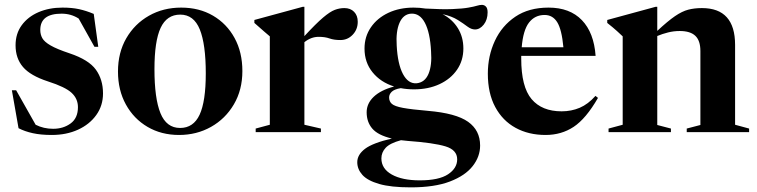

<svg xmlns="http://www.w3.org/2000/svg" viewBox="-20 -556 3187 808"><path d="M243 -524Q282.5 -524 312.5 -517.5Q342.5 -511 374.5 -497.5L393.5 -359H377.5L311 -478Q279 -498.5 239 -498.5Q149.5 -498.5 149.5 -430Q149.5 -411 158 -395.5Q166.5 -380 192.8 -364.8Q219 -349.5 273 -331.5Q353.5 -304.5 383.5 -262.8Q413.5 -221 413.5 -163Q413.5 -111.5 385.2 -72Q357 -32.5 308.2 -10.2Q259.5 12 198 12Q152 12 118 4.5Q84 -3 58 -16.5L30 -176H48L130 -31Q163.5 -14 203.5 -14Q246.5 -14 277.2 -36.5Q308 -59 308 -105Q308 -140.5 281.5 -165.2Q255 -190 181.5 -213.5Q108 -237.5 76.8 -274Q45.5 -310.5 45.5 -365.5Q45.5 -414.5 71.5 -450Q97.5 -485.5 142.2 -504.8Q187 -524 243 -524Z M733.5 12Q659 12 601 -22Q543 -56 509.8 -116.2Q476.5 -176.5 476.5 -255Q476.5 -334.5 511.5 -395Q546.5 -455.5 606.8 -489.8Q667 -524 742.5 -524Q818.5 -524 876.5 -490Q934.5 -456 967.2 -396Q1000 -336 1000 -257Q1000 -177.5 964.2 -116.8Q928.5 -56 868 -22Q807.5 12 733.5 12ZM738 -17.5Q794 -17.5 820 -73.2Q846 -129 846 -247Q846 -370 820.8 -432.2Q795.5 -494.5 738.5 -494.5Q682 -494.5 656 -438.8Q630 -383 630 -265Q630 -142 655.2 -79.8Q680.5 -17.5 738 -17.5Z M1429 -522Q1455 -522 1470.2 -506.2Q1485.5 -490.5 1485.5 -464.5Q1485.5 -432 1464.2 -409.8Q1443 -387.5 1412.5 -387.5Q1385.5 -387.5 1366.8 -394.2Q1348 -401 1321 -401Q1289 -401 1261 -378.5V-31L1330.5 -15V0H1056V-15L1115.5 -31V-403Q1105.5 -412 1091.8 -423.2Q1078 -434.5 1050.5 -459.5V-472L1254.5 -527.5H1261V-404Q1310 -457 1339.5 -482Q1369 -507 1389 -514.5Q1409 -522 1429 -522Z M1722 -180Q1693 -180 1666.5 -185Q1639.5 -180.5 1628.5 -169.8Q1617.5 -159 1617.5 -146Q1617.5 -129 1629.2 -118.8Q1641 -108.5 1676 -102Q1711 -95.5 1781 -89.5Q1899 -79.5 1949.8 -43.5Q2000.5 -7.5 2000.5 56.5Q2000.5 103 1969.2 143Q1938 183 1873.5 207.8Q1809 232.5 1708.5 232.5Q1625 232.5 1575.8 218.2Q1526.5 204 1505 180Q1483.5 156 1483.5 126.5Q1483.5 95 1516.2 70.2Q1549 45.5 1629 27Q1570.5 13 1546.8 -14.8Q1523 -42.5 1523 -83.5Q1523 -120.5 1552.8 -148.8Q1582.5 -177 1638.5 -192Q1581.5 -210 1547.8 -251.8Q1514 -293.5 1514 -351.5Q1514 -402 1540.8 -441Q1567.5 -480 1614.2 -502Q1661 -524 1720.5 -524Q1746.5 -524 1770.5 -520Q1840.5 -516 1883.5 -517.8Q1926.5 -519.5 1950.5 -523.8Q1974.5 -528 1986.8 -531.8Q1999 -535.5 2008 -535.5Q2018 -535.5 2025 -528.2Q2032 -521 2032 -504Q2032 -473 2015.8 -452.5Q1999.5 -432 1979 -432Q1963.5 -432 1947.2 -444.2Q1931 -456.5 1906.5 -472Q1882 -487.5 1842.5 -496.5Q1884 -474.5 1907 -437.2Q1930 -400 1930 -352Q1930 -301.5 1903.5 -262.8Q1877 -224 1830 -202Q1783 -180 1722 -180ZM1733 -205.5Q1768 -209 1783.2 -245Q1798.5 -281 1794 -340.5Q1790 -418.5 1768.2 -459.8Q1746.5 -501 1709.5 -498.5Q1677 -496 1661.2 -459.8Q1645.5 -423.5 1649.5 -364Q1653.5 -287 1675.5 -245Q1697.5 -203 1733 -205.5ZM1585 110.5Q1585 154 1628.8 178.5Q1672.5 203 1746.5 203Q1827 203 1865.5 177.5Q1904 152 1904 114.5Q1904 75 1854.8 60Q1805.5 45 1695.5 37Q1681 35.5 1667.5 34Q1621 46.5 1603 66Q1585 85.5 1585 110.5Z M2288.5 -524Q2378 -524 2428.8 -471.2Q2479.5 -418.5 2486.5 -321H2173.5Q2173.5 -315.5 2173.5 -309.5Q2173.5 -190.5 2217 -139Q2260.5 -87.5 2343.5 -87.5Q2384.5 -87.5 2419.8 -102.5Q2455 -117.5 2486 -152.5L2496.5 -144Q2446 -56.5 2394.2 -22.2Q2342.5 12 2276 12Q2204.5 12 2149.8 -18Q2095 -48 2064 -105.8Q2033 -163.5 2033 -246Q2033 -320.5 2062.5 -384Q2092 -447.5 2148.8 -485.8Q2205.5 -524 2288.5 -524ZM2272 -493Q2231 -493 2206.2 -461Q2181.5 -429 2175.5 -357H2351Q2344 -432 2325 -462.5Q2306 -493 2272 -493Z M2870 -15 2927.5 -30V-341Q2927.5 -385 2906.2 -405.2Q2885 -425.5 2840.5 -425.5Q2815.5 -425.5 2791.5 -419.5Q2767.5 -413.5 2746 -404.5V-30L2803.5 -15V0H2541V-15L2600.5 -31V-403Q2592 -411 2576.8 -425Q2561.5 -439 2535.5 -459.5V-472L2739.5 -527.5H2746V-426Q2790.5 -467.5 2820.5 -488Q2850.5 -508.5 2876.2 -515.2Q2902 -522 2934 -522Q3073.5 -522 3073.5 -367V-31L3132.5 -15V0H2870Z"/></svg>

Font: Newsreader 72pt SemiBold
Style: Regular
Weight: 600
Designer: Hugues Gentile
Foundry: Production Type
Version: Version 1.003; ttfautohint (v1.8.3)